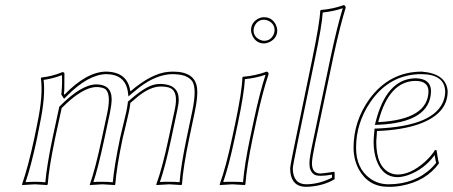

<svg xmlns="http://www.w3.org/2000/svg" viewBox="-20 -718 1764 748"><path d="M486.3 -360.8Q486.3 -360.8 485.4 -359.9Q485.4 -359.9 486.3 -360.8ZM458 -180.2Q433.6 -63 429.2 0L426.8 2.9Q424.8 2.9 378.9 0Q378.9 0 330.1 2.9V0Q350.6 -56.2 377 -180.2L397.9 -277.8Q414.6 -357.9 386.7 -373Q374.5 -378.9 355 -378.9Q299.8 -377.4 220.2 -296.9L194.8 -180.2Q170.4 -63 166 0L163.1 2.9Q161.1 2.9 116.2 0L66.9 2.9L65.9 0Q90.3 -70.3 113.8 -180.2L125 -234.9Q148.9 -349.1 139.2 -413.1L141.1 -416Q183.1 -420.4 223.1 -437Q230.5 -437 231 -431.6Q231 -428.7 231 -426.8Q231 -426.8 230.5 -367.2Q230 -359.4 229 -352.1L231 -349.1Q318.4 -439 394 -439Q477.5 -437.5 487.8 -361.8Q569.3 -431.6 634.3 -438Q644 -439 654.3 -439Q740.7 -439 748 -373.5Q751.5 -341.8 738.3 -279.8L717.3 -180.2Q693.4 -66.4 689 0L686.5 2.9Q684.6 2.9 639.2 0L589.4 2.9L588.9 0Q612.8 -64.5 637.2 -180.2L661.1 -292Q675.8 -360.8 642.6 -375.5Q628.4 -380.9 606 -380.9Q566.4 -380.9 519 -343.3Q505.4 -332 487.8 -316.9Q485.8 -298.8 481.9 -280.8Q478.5 -264.6 470.2 -230.5Q461.4 -195.8 458 -180.2ZM448.2 -182.1Q451.7 -198.2 460.4 -233.4Q468.8 -268.1 472.2 -283.2Q476.1 -301.8 478 -317.9V-321.8L481 -324.2Q544.9 -380.9 582.5 -388.7Q594.2 -391.1 606 -391.1Q675.3 -389.2 676.3 -331.5Q676.3 -313.5 670.9 -290L647 -177.7Q623.5 -67.9 603 -8.8Q619.6 -10.3 639.2 -9.8Q663.1 -9.8 679.7 -8.3Q684.6 -73.2 707.5 -182.1L728.5 -282.2Q748 -373.5 728.5 -402.3Q714.8 -419.9 688 -425.8Q672.9 -428.7 654.3 -429.2Q590.8 -429.2 523.4 -377.9Q509.3 -367.2 494.6 -354.5L480.5 -342.3L478 -360.8Q467.8 -428.2 394 -429.2Q322.3 -427.7 238.3 -341.8L229.5 -333L218.8 -349.6L219.2 -353Q223.1 -392.6 221.2 -425.3Q185.5 -411.6 149.9 -406.7Q157.7 -341.8 134.8 -232.9L124 -177.7Q101.6 -73.2 79.6 -8.3Q97.2 -9.8 116.2 -9.8Q139.2 -9.8 156.7 -7.8Q161.6 -69.8 185.1 -182.1L210.9 -301.8L212.9 -304.2Q296.9 -388.7 355 -389.2Q414.1 -389.2 415 -333Q415 -331.5 415 -331.1Q414.6 -309.1 407.7 -275.9L386.7 -177.7Q361.3 -59.6 343.8 -8.8Q361.3 -10.3 378.9 -9.8Q400.9 -9.8 419.4 -7.8Q424.8 -69.8 448.2 -182.1Z M958 -600.1Q958 -630.4 986.3 -645.5Q997.6 -650.9 1008.8 -650.9Q1039.1 -650.9 1054.2 -622.6Q1059.6 -611.3 1060.1 -600.1Q1060.1 -569.8 1031.2 -554.7Q1020 -549.3 1008.8 -548.8Q978.5 -548.8 963.9 -577.6Q958.5 -588.9 958 -600.1ZM896 -234.9Q922.9 -362.3 924.3 -416L926.8 -418.9Q975.1 -422.9 1019 -439Q1026.9 -437 1026.4 -429.2Q1002 -356.9 979.5 -251L964.4 -180.2Q941.4 -70.8 936 0L933.6 2.9Q931.6 2.9 885.7 0L836.4 2.9L835.9 0Q860.8 -68.8 884.3 -180.2ZM967.8 -600.1Q967.8 -574.7 992.7 -563Q1001 -559.1 1008.8 -559.1Q1034.2 -559.1 1045.9 -583.5Q1049.8 -592.3 1049.8 -600.1Q1049.8 -625.5 1025.4 -637.2Q1016.6 -641.1 1008.8 -641.1Q983.4 -641.1 971.7 -616.7Q967.8 -607.9 967.8 -600.1ZM905.8 -232.9 894 -177.7Q871.6 -71.8 849.6 -8.8Q866.2 -10.3 885.7 -9.8Q909.7 -9.8 926.8 -8.3Q932.6 -77.6 954.6 -182.1L969.7 -252.9Q992.2 -358.4 1014.6 -426.8Q975.6 -413.6 934.1 -409.7Q931.2 -354 905.8 -232.9Z M1195.3 -82Q1195.3 -43 1227.1 -42Q1237.3 -42 1281.7 -48.8L1283.7 -45.9V-20Q1242.7 4.9 1185.5 9.3Q1178.2 9.8 1172.4 9.8Q1118.2 9.8 1111.3 -46.4Q1110.4 -53.7 1110.4 -61Q1110.4 -72.8 1130.4 -168L1195.3 -481.9Q1226.1 -630.9 1227.5 -675.8L1230.5 -679.2Q1278.3 -683.1 1319.3 -698.2Q1326.7 -696.3 1326.7 -688Q1304.2 -615.2 1279.3 -500L1207.5 -158.2Q1195.3 -100.1 1195.3 -82ZM1185.5 -82Q1185.5 -103 1197.8 -160.2L1269.5 -502Q1293.9 -616.2 1315.4 -686Q1278.3 -673.3 1237.3 -669.4Q1234.9 -621.6 1205.1 -480L1140.1 -166Q1120.6 -70.8 1120.6 -61Q1122.1 -1 1172.4 0Q1224.1 -0.5 1273.4 -25.9V-37.6Q1220.2 -28.3 1204.1 -38.1Q1190.4 -47.4 1186.5 -66.4Q1185.5 -74.2 1185.5 -82Z M1448.7 -207.5Q1446.3 -178.7 1445.8 -166Q1445.8 -66.9 1502 -43.5Q1515.1 -38.1 1529.3 -38.1Q1579.6 -38.1 1635.3 -87.4Q1660.6 -110.4 1674.8 -133.8L1680.7 -132.8Q1681.6 -128.9 1683.1 -118.2Q1687 -89.8 1690.4 -82Q1640.1 -11.7 1542 5.9Q1517.1 10.3 1492.2 9.8Q1415 9.8 1377.4 -59.1Q1357.4 -97.2 1357.4 -142.6Q1357.4 -246.1 1419.4 -332.5Q1497.6 -438.5 1622.6 -439Q1718.8 -431.6 1724.1 -362.3Q1724.1 -274.4 1611.8 -234.4Q1546.4 -211.4 1448.7 -207.5ZM1649.4 -363.8Q1647.5 -402.3 1599.6 -402.8Q1495.6 -402.8 1454.1 -244.6Q1453.6 -242.7 1453.6 -242.2Q1648.4 -252 1649.4 -363.8ZM1438.5 -208.5 1439.5 -217.3H1448.2Q1676.3 -226.6 1709.5 -330.1Q1714.4 -345.7 1714.4 -362.3Q1711.9 -428.2 1622.6 -429.2Q1496.6 -429.2 1421.9 -318.8Q1367.2 -237.3 1367.2 -142.6Q1367.2 -62 1421.9 -22.5Q1453.1 -0.5 1492.2 0Q1596.2 0 1662.1 -64.5Q1671.9 -74.2 1679.2 -83.5Q1676.3 -94.2 1673.3 -113.8Q1632.8 -58.6 1570.8 -36.1Q1548.3 -28.3 1529.3 -27.8Q1471.2 -27.8 1447.3 -92.3Q1435.5 -124.5 1435.5 -166Q1435.5 -178.7 1438.5 -208.5ZM1659.2 -363.8Q1657.7 -241.2 1454.1 -231.9L1440.4 -231.4L1443.8 -244.6Q1484.9 -404.3 1589.4 -412.6Q1594.7 -413.1 1599.6 -413.1Q1658.2 -411.6 1659.2 -363.8Z"/></svg>

Font: Linux Biolinum Outline O
Style: Italic
Weight: 400
Italic angle: -12°
Designer: Philipp H. Poll
Foundry: Philipp H. Poll
Version: Version 0.6.2